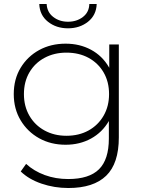

<svg xmlns="http://www.w3.org/2000/svg" viewBox="-20 -745 722 963"><path d="M323 198Q252 198 188 176Q124 154 84 115L111 77Q150 113 204.5 133Q259 153 322 153Q427 153 476.5 104Q526 55 526 -50V-195L536 -273L528 -351V-522H576V-56Q576 75 512.5 136.5Q449 198 323 198ZM309 -19Q235 -19 176.5 -51.5Q118 -84 83.5 -141.5Q49 -199 49 -273Q49 -348 83.5 -405Q118 -462 176.5 -494Q235 -526 309 -526Q380 -526 436.5 -495.5Q493 -465 526 -408.5Q559 -352 559 -273Q559 -195 526 -138Q493 -81 436.5 -50Q380 -19 309 -19ZM313 -64Q376 -64 424 -90.5Q472 -117 499.5 -164.5Q527 -212 527 -273Q527 -335 499.5 -382Q472 -429 424 -455Q376 -481 313 -481Q252 -481 203.5 -455Q155 -429 127.5 -382Q100 -335 100 -273Q100 -212 127.5 -164.5Q155 -117 203.5 -90.5Q252 -64 313 -64ZM321 -603Q262 -603 220.5 -636Q179 -669 177 -725H214Q216 -684 247 -660Q278 -636 321 -636Q365 -636 396 -660Q427 -684 428 -725H465Q463 -669 421.5 -636Q380 -603 321 -603Z"/></svg>

Font: MOST Montserrat Light
Style: Regular
Weight: 300
Designer: Julieta Ulanovsky
Foundry: Julieta Ulanovsky
Version: Version 8.000;March 11, 2024;FontCreator 15.0.0.2926 64-bit